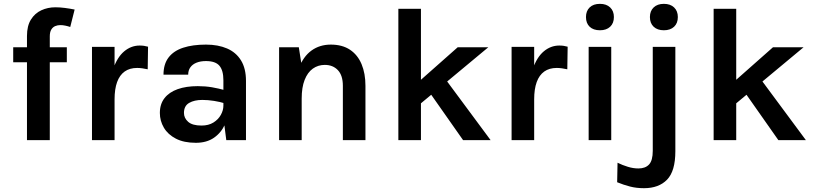

<svg xmlns="http://www.w3.org/2000/svg" viewBox="-20 -732 4246 1003"><path d="M120.9 0V-544Q120.9 -596.6 141.5 -629.6Q162 -662.7 195.8 -678.3Q229.6 -693.9 269.1 -693.9Q293.3 -693.9 319.3 -690.5Q345.3 -687.1 369.9 -682.1L346.9 -591.1Q334.3 -595.4 321 -598.1Q307.7 -600.9 295 -600.9Q280.9 -600.9 268.3 -595.6Q255.8 -590.4 247.9 -577.4Q240.1 -564.4 240.1 -542V0ZM49 -406.9V-485.1H329.1V-406.9Z M460.5 0V-487H578.5V0ZM549.6 -213.1Q549.6 -308.7 571 -371Q592.4 -433.4 628.7 -463.7Q665 -494.1 709.6 -494.1Q721.7 -494.1 732.4 -492.6Q743.1 -491 753.4 -488L751.6 -370Q738.3 -373.1 723.5 -375.1Q708.7 -377.1 696.5 -377.1Q657.6 -377.1 631.2 -358.4Q604.9 -339.6 591.7 -303.2Q578.5 -266.7 578.5 -213.1Z M1162.1 0 1147 -117.9V-312.9Q1147 -364 1126.3 -388.5Q1105.7 -413 1056 -413Q1027.5 -413 1006.6 -404.6Q985.7 -396.2 974.4 -380.3Q963.1 -364.5 963.1 -342.1H834.1Q834.1 -397 860.6 -431.7Q887.1 -466.4 936.8 -482.7Q986.6 -499 1056 -499Q1119.1 -499 1166.1 -478.8Q1213.1 -458.6 1239 -416.5Q1265 -374.5 1265 -309V0ZM1003 14Q940.6 14 898.8 -7.7Q857 -29.3 836.1 -65Q815.1 -100.7 815.1 -142Q815.1 -188.1 839.3 -219.2Q863.4 -250.3 907.9 -266.2Q952.5 -282 1013 -282Q1052.7 -282 1087.8 -276Q1122.9 -269.9 1157.9 -260.1V-191.1Q1130.3 -199.9 1098 -205Q1065.6 -210 1037 -210Q995.1 -210 968.1 -194.4Q941 -178.8 941 -142Q941 -115.1 963 -95.6Q985 -76.1 1032.9 -76.1Q1069.5 -76.1 1095 -92Q1120.5 -107.9 1133.7 -132Q1147 -156.1 1147 -180H1175Q1175 -127.6 1155.6 -83.4Q1136.2 -39.2 1098 -12.6Q1059.7 14 1003 14Z M1771.1 0V-283.9Q1771.1 -338 1745.1 -365.5Q1719 -393 1676.9 -393Q1641.5 -393 1614.1 -373.4Q1586.8 -353.8 1571.4 -314.6Q1556 -275.5 1556 -217H1516.9Q1516.9 -311.5 1540.5 -374.1Q1564.1 -436.8 1607.1 -467.9Q1650.1 -499 1708.1 -499Q1768 -499 1808.3 -472.2Q1848.5 -445.4 1868.8 -396.9Q1889.1 -348.4 1889.1 -283.9V0ZM1438 0V-485.1H1541L1556 -389V0Z M2061 0V-685.9H2179V0ZM2163 -301.1 2371 -485.1H2530.9L2163 -179ZM2399.1 0 2182.1 -309.1 2294 -336 2542.9 0Z M2652.5 0V-487H2770.5V0ZM2741.6 -213.1Q2741.6 -308.7 2763 -371Q2784.4 -433.4 2820.7 -463.7Q2857 -494.1 2901.6 -494.1Q2913.7 -494.1 2924.4 -492.6Q2935.1 -491 2945.4 -488L2943.6 -370Q2930.3 -373.1 2915.5 -375.1Q2900.7 -377.1 2888.5 -377.1Q2849.6 -377.1 2823.2 -358.4Q2796.9 -339.6 2783.7 -303.2Q2770.5 -266.7 2770.5 -213.1Z M3114.1 -573.9Q3079.6 -573.9 3060.3 -592.3Q3041.1 -610.7 3041.1 -642.9Q3041.1 -674.5 3060.3 -693.2Q3079.6 -711.9 3114.1 -711.9Q3147.8 -711.9 3167.4 -693.2Q3187 -674.6 3187 -643Q3187 -610.7 3167.4 -592.3Q3147.8 -573.9 3114.1 -573.9ZM3055.1 0V-487H3173.1V0Z M3448 -573.9Q3414.3 -573.9 3394.7 -592.3Q3375.1 -610.7 3375.1 -643Q3375.1 -674.5 3394.7 -693.2Q3414.3 -711.9 3448 -711.9Q3481.8 -711.9 3501.4 -693.2Q3521 -674.5 3521 -643Q3521 -610.7 3501.4 -592.3Q3481.8 -573.9 3448 -573.9ZM3344.1 251.1Q3305 251.1 3271.7 242.6Q3238.5 234.1 3204 220L3206 118.1Q3231.6 130.7 3259.8 139.3Q3287.9 148 3315 148Q3351.6 148 3370.8 127.1Q3390 106.2 3390 56V-487.1H3508V58Q3508 162 3464.7 206.6Q3421.4 251.1 3344.1 251.1Z M3708 0V-685.9H3826V0ZM3810 -301.1 4018 -485.1H4177.9L3810 -179ZM4046.1 0 3829.1 -309.1 3941 -336 4189.9 0Z"/></svg>

Font: Karla
Style: Regular
Weight: 400
Designer: Jonathan Pinhorn
Version: Version 2.004;gftools[0.9.33]